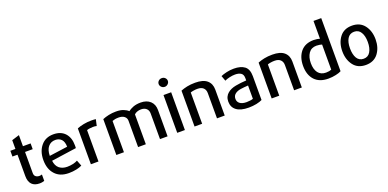

<svg xmlns="http://www.w3.org/2000/svg" viewBox="-5 -1675 5202 2575"><g transform="rotate(-20 2596.0 -387.0)"><path d="M320.3 -4.9Q320.3 -27.3 320.3 -95.7Q313.5 -92.8 302.7 -90.8Q293 -88.9 283.2 -88.9Q252.9 -88.9 232.4 -104.5Q210.9 -120.1 210.9 -157.2Q210.9 -256.8 210.9 -457Q238.3 -457 320.3 -457Q320.3 -477.5 320.3 -539.1Q293 -539.1 210.9 -539.1Q210.9 -578.1 210.9 -697.3Q184.6 -688.5 103.5 -664.1Q103.5 -632.8 103.5 -539.1Q85.9 -539.1 31.2 -539.1Q31.2 -518.6 31.2 -457Q48.8 -457 103.5 -457Q103.5 -380.9 103.5 -151.4Q103.5 -72.3 142.6 -32.2Q180.7 6.8 252 6.8Q273.4 6.8 292 2.9Q310.5 -1 320.3 -4.9Z M870.1 -313.5Q870.1 -421.9 811.5 -486.3Q752 -549.8 647.5 -549.8Q534.2 -549.8 469.7 -471.7Q404.3 -393.6 404.3 -269.5Q404.3 -140.6 473.6 -65.4Q542 10.7 668.9 10.7Q724.6 10.7 775.4 0Q826.2 -10.7 857.4 -27.3Q846.7 -54.7 825.2 -109.4Q797.9 -93.8 756.8 -85Q716.8 -76.2 676.8 -76.2Q608.4 -76.2 563.5 -112.3Q519.5 -149.4 511.7 -221.7Q630.9 -238.3 869.1 -272.5Q870.1 -282.2 870.1 -293Q870.1 -303.7 870.1 -313.5ZM765.6 -330.1Q700.2 -321.3 504.9 -293.9Q505.9 -377.9 543.9 -423.8Q582 -469.7 645.5 -469.7Q699.2 -469.7 732.4 -435.5Q764.6 -400.4 765.6 -330.1Z M1253.9 -545.9Q1242.2 -547.9 1226.6 -548.8Q1210.9 -549.8 1193.4 -549.8Q1132.8 -549.8 1078.1 -539.1Q1023.4 -528.3 984.4 -511.7Q984.4 -341.8 984.4 0Q1011.7 0 1092.8 0Q1092.8 -111.3 1092.8 -447.3Q1108.4 -454.1 1131.8 -457Q1154.3 -460.9 1177.7 -460.9Q1193.4 -460.9 1207 -460Q1220.7 -458 1233.4 -455.1Q1240.2 -485.4 1253.9 -545.9Z M2079.1 0Q2079.1 -93.8 2079.1 -376Q2079.1 -456.1 2029.3 -502.9Q1978.5 -549.8 1892.6 -549.8Q1832 -549.8 1785.2 -532.2Q1739.3 -513.7 1712.9 -492.2Q1690.4 -515.6 1647.5 -532.2Q1605.5 -549.8 1541 -549.8Q1486.3 -549.8 1436.5 -539.1Q1386.7 -528.3 1347.7 -511.7Q1347.7 -341.8 1347.7 0Q1375 0 1456.1 0Q1456.1 -111.3 1456.1 -446.3Q1473.6 -453.1 1497.1 -458Q1520.5 -461.9 1547.9 -461.9Q1598.6 -461.9 1627.9 -438.5Q1658.2 -415 1658.2 -375Q1658.2 -250 1658.2 0Q1685.5 0 1768.6 0Q1768.6 -106.4 1768.6 -425.8Q1785.2 -443.4 1810.5 -452.1Q1835.9 -461.9 1867.2 -461.9Q1914.1 -461.9 1942.4 -436.5Q1970.7 -411.1 1970.7 -365.2Q1970.7 -243.2 1970.7 0Q1997.1 0 2079.1 0Z M2336.9 -699.2Q2336.9 -724.6 2317.4 -743.2Q2298.8 -760.7 2271.5 -760.7Q2244.1 -760.7 2225.6 -743.2Q2206.1 -724.6 2206.1 -699.2Q2206.1 -673.8 2225.6 -655.3Q2244.1 -636.7 2271.5 -636.7Q2274.4 -636.7 2277.3 -636.7Q2300.8 -638.7 2317.4 -655.3Q2336.9 -673.8 2336.9 -699.2ZM2326.2 0Q2326.2 -134.8 2326.2 -539.1Q2312.5 -539.1 2271.5 -539.1Q2257.8 -539.1 2216.8 -539.1Q2216.8 -404.3 2216.8 0Q2244.1 0 2326.2 0Z M2894.5 0Q2894.5 -92.8 2894.5 -370.1Q2894.5 -455.1 2838.9 -502.9Q2784.2 -549.8 2670.9 -549.8Q2607.4 -549.8 2555.7 -539.1Q2503.9 -528.3 2463.9 -511.7Q2463.9 -341.8 2463.9 0Q2491.2 0 2572.3 0Q2572.3 -111.3 2572.3 -446.3Q2588.9 -453.1 2615.2 -457Q2641.6 -461.9 2671.9 -461.9Q2727.5 -461.9 2755.9 -434.6Q2784.2 -407.2 2784.2 -360.4Q2784.2 -240.2 2784.2 0Q2811.5 0 2894.5 0Z M3429.7 -27.3Q3429.7 -112.3 3429.7 -367.2Q3429.7 -466.8 3375 -508.8Q3319.3 -549.8 3222.7 -549.8Q3168.9 -549.8 3118.2 -538.1Q3067.4 -526.4 3035.2 -511.7Q3043.9 -487.3 3062.5 -436.5Q3089.8 -450.2 3131.8 -460Q3173.8 -469.7 3211.9 -469.7Q3263.7 -469.7 3294.9 -449.2Q3326.2 -428.7 3326.2 -377.9Q3326.2 -366.2 3326.2 -343.8Q3246.1 -339.8 3172.9 -326.2Q3099.6 -312.5 3054.7 -274.4Q3030.3 -254.9 3016.6 -225.6Q3002.9 -197.3 3002.9 -158.2Q3002.9 -78.1 3061.5 -34.2Q3120.1 10.7 3236.3 10.7Q3293 10.7 3346.7 0Q3400.4 -11.7 3429.7 -27.3ZM3326.2 -82Q3313.5 -76.2 3286.1 -72.3Q3258.8 -68.4 3233.4 -68.4Q3170.9 -68.4 3138.7 -92.8Q3105.5 -117.2 3105.5 -160.2Q3105.5 -185.5 3115.2 -203.1Q3125 -220.7 3141.6 -232.4Q3172.9 -254.9 3222.7 -261.7Q3272.5 -268.6 3326.2 -271.5Q3326.2 -208 3326.2 -82Z M3995.1 0Q3995.1 -92.8 3995.1 -370.1Q3995.1 -455.1 3939.5 -502.9Q3884.8 -549.8 3771.5 -549.8Q3708 -549.8 3656.2 -539.1Q3604.5 -528.3 3564.5 -511.7Q3564.5 -341.8 3564.5 0Q3591.8 0 3672.9 0Q3672.9 -111.3 3672.9 -446.3Q3689.5 -453.1 3715.8 -457Q3742.2 -461.9 3772.5 -461.9Q3828.1 -461.9 3856.4 -434.6Q3884.8 -407.2 3884.8 -360.4Q3884.8 -240.2 3884.8 0Q3912.1 0 3995.1 0Z M4557.6 -27.3Q4557.6 -216.8 4557.6 -785.2Q4530.3 -785.2 4447.3 -785.2Q4447.3 -721.7 4447.3 -531.2Q4433.6 -535.2 4409.2 -540Q4384.8 -543.9 4360.4 -543.9Q4238.3 -543.9 4173.8 -466.8Q4109.4 -388.7 4109.4 -264.6Q4109.4 -136.7 4177.7 -62.5Q4246.1 10.7 4372.1 10.7Q4429.7 10.7 4480.5 -1Q4530.3 -11.7 4557.6 -27.3ZM4447.3 -89.8Q4437.5 -85 4415 -80.1Q4392.6 -76.2 4370.1 -76.2Q4296.9 -76.2 4257.8 -126Q4219.7 -176.8 4219.7 -264.6Q4219.7 -349.6 4257.8 -405.3Q4295.9 -460 4370.1 -460Q4392.6 -460 4415 -456.1Q4436.5 -452.1 4447.3 -448.2Q4447.3 -329.1 4447.3 -89.8Z M5145.5 -269.5Q5145.5 -389.6 5084 -469.7Q5022.5 -549.8 4908.2 -549.8Q4793 -549.8 4732.4 -469.7Q4670.9 -389.6 4670.9 -269.5Q4670.9 -150.4 4732.4 -69.3Q4793 10.7 4908.2 10.7Q5022.5 10.7 5084 -69.3Q5145.5 -150.4 5145.5 -269.5ZM5035.2 -271.5Q5035.2 -183.6 5002.9 -130.9Q4971.7 -78.1 4908.2 -78.1Q4844.7 -78.1 4812.5 -130.9Q4781.2 -183.6 4781.2 -271.5Q4781.2 -358.4 4812.5 -410.2Q4844.7 -462.9 4908.2 -462.9Q4971.7 -462.9 5002.9 -410.2Q5035.2 -358.4 5035.2 -271.5Z"/></g></svg>

Font: DaxlinePro-Medium
Style: Medium
Weight: 400
Designer: Hans Reichel
Version: Version 7.502; 2006